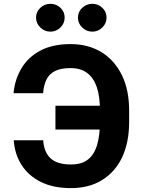

<svg xmlns="http://www.w3.org/2000/svg" viewBox="-20 -966 740 996"><path d="M267.6 -417.5H581.5V-293.9H267.6ZM51.3 -238.3H204.1Q208 -175.8 243.2 -144Q277.8 -112.8 347.2 -112.8Q404.3 -112.8 436.5 -138.7Q469.2 -164.6 483.9 -214.8Q498.5 -264.6 498.5 -333.5V-392.6Q498.5 -465.3 482.4 -513.2Q465.3 -563 432.1 -587.4Q397.9 -612.8 346.2 -612.8Q294.9 -612.8 264.6 -597.2Q234.9 -582 220.7 -552.7Q206.5 -522.9 203.6 -482.4H50.3Q56.6 -553.7 91.8 -612.3Q126.5 -670.4 189.5 -703.6Q252.9 -737.3 346.2 -737.3Q438 -737.3 507.3 -694.8Q574.7 -653.3 612.8 -575.2Q649.9 -499 649.9 -392.1V-333Q649.9 -228 613.8 -150.4Q577.1 -73.7 509.3 -31.7Q442.4 9.8 347.2 9.8Q257.3 9.8 193.4 -21.5Q128.9 -53.2 92.8 -108.9Q56.2 -165.5 51.3 -238.3ZM241.7 -801.8Q210.9 -801.8 189 -823.7Q167 -844.7 167 -874.5Q167 -904.8 189 -925.3Q211.4 -946.3 241.7 -946.3Q271.5 -946.3 293.9 -925.3Q315.4 -904.8 315.4 -874.5Q315.4 -845.2 293.9 -823.7Q272 -801.8 241.7 -801.8ZM459 -801.8Q428.2 -801.8 406.2 -823.7Q384.3 -844.7 384.3 -874.5Q384.3 -904.8 406.2 -925.3Q428.7 -946.3 459 -946.3Q488.8 -946.3 511.2 -925.3Q532.7 -904.8 532.7 -874.5Q532.7 -845.2 511.2 -823.7Q489.3 -801.8 459 -801.8Z"/></svg>

Font: My Font
Style: Bold
Weight: 500
Designer: Rasmus Andersson
Foundry: rsms
Version: Version 0.001